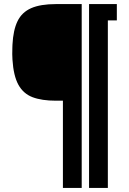

<svg xmlns="http://www.w3.org/2000/svg" viewBox="-20 -820 632 940"><path d="M288 100V-327H254Q184.5 -327 139.2 -344.2Q94 -361.5 70 -405.2Q46 -449 41 -528Q40 -538 40 -555Q40 -572 40.5 -586Q41 -600 41 -601Q44.5 -672.5 65.8 -716.2Q87 -760 132.5 -780Q178 -800 254 -800H380V100ZM416 100V-800H552V-720H508V100Z"/></svg>

Font: Big Shoulders Stencil Text Black
Style: Regular
Weight: 900
Designer: Patric King
Foundry: XO Type Co
Version: Version 1.000